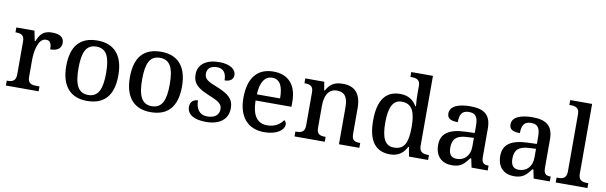

<svg xmlns="http://www.w3.org/2000/svg" viewBox="-49 -1247 5506 1744"><g transform="rotate(10 2704.0 -375.0)"><path d="M29 0H331V-45H302C259 -45 223 -53 223 -112V-273C223 -342 242 -473 316 -473C355 -473 368 -448 368 -393C439 -393 470 -424 470 -471C470 -519 435 -547 360 -547C274 -547 248 -503 222 -443H217L198 -536H31V-491H34C78 -491 113 -482 113 -423V-117C113 -54 77 -45 32 -45H29Z M777 10C936 10 1019 -81 1019 -269C1019 -457 928 -547 780 -547C620 -547 538 -457 538 -269C538 -81 629 10 777 10ZM779 -45C685 -45 651 -122 651 -269C651 -417 684 -491 778 -491C872 -491 906 -417 906 -269C906 -122 873 -45 779 -45Z M1364 10C1523 10 1606 -81 1606 -269C1606 -457 1515 -547 1367 -547C1207 -547 1125 -457 1125 -269C1125 -81 1216 10 1364 10ZM1366 -45C1272 -45 1238 -122 1238 -269C1238 -417 1271 -491 1365 -491C1459 -491 1493 -417 1493 -269C1493 -122 1460 -45 1366 -45Z M1875 10C1998 10 2077 -46 2077 -152C2077 -236 2027 -276 1927 -317C1832 -353 1799 -373 1799 -422C1799 -467 1829 -497 1890 -497C1949 -497 1977 -458 1977 -391C2030 -391 2057 -415 2057 -454C2057 -502 2007 -546 1903 -546C1786 -546 1708 -495 1708 -400C1708 -312 1759 -275 1863 -232C1959 -193 1986 -173 1986 -126C1986 -76 1950 -41 1879 -41C1803 -41 1771 -96 1771 -170C1744 -170 1700 -156 1700 -99C1700 -30 1762 10 1875 10Z M2412 10C2536 10 2594 -47 2594 -91C2594 -110 2584 -124 2573 -129C2549 -91 2499 -56 2430 -56C2338 -56 2289 -117 2286 -260H2617V-307C2617 -466 2535 -547 2402 -547C2256 -547 2173 -452 2173 -264C2173 -91 2260 10 2412 10ZM2502 -317H2288C2293 -429 2332 -490 2401 -490C2475 -490 2502 -422 2502 -317Z M2691 0H2970V-45H2966C2922 -45 2888 -53 2888 -111V-317C2888 -402 2916 -477 3000 -477C3075 -477 3101 -427 3101 -341V0H3289V-45H3284C3239 -45 3211 -54 3211 -117V-352C3211 -488 3149 -547 3044 -547C2980 -547 2930 -533 2889 -458H2884L2871 -536H2696V-491H2700C2744 -491 2778 -482 2778 -424V-116C2778 -54 2742 -45 2697 -45H2691Z M3573 10C3651 10 3696 -28 3726 -87H3731L3747 0H3923V-45H3916C3872 -45 3834 -54 3834 -114V-760H3634V-715H3642C3686 -715 3724 -707 3724 -649V-574C3724 -542 3726 -495 3730 -461H3724C3695 -511 3648 -547 3572 -547C3441 -547 3369 -460 3369 -267C3369 -75 3441 10 3573 10ZM3597 -57C3514 -57 3481 -126 3481 -267C3481 -405 3514 -480 3596 -480C3694 -480 3724 -405 3724 -268C3724 -125 3694 -57 3597 -57Z M4144 10C4225 10 4256 -26 4298 -81H4307L4324 0H4473V-45H4470C4425 -45 4408 -61 4408 -117V-375C4408 -501 4345 -547 4218 -547C4115 -547 4031 -519 4031 -449C4031 -402 4064 -385 4129 -385C4129 -448 4144 -494 4214 -494C4288 -494 4298 -444 4298 -373V-315L4216 -312C4063 -307 3989 -257 3989 -151C3989 -41 4055 10 4144 10ZM4176 -55C4125 -55 4102 -85 4102 -146C4102 -222 4136 -263 4239 -267L4298 -270V-191C4298 -108 4250 -55 4176 -55Z M4717 10C4798 10 4829 -26 4871 -81H4880L4897 0H5046V-45H5043C4998 -45 4981 -61 4981 -117V-375C4981 -501 4918 -547 4791 -547C4688 -547 4604 -519 4604 -449C4604 -402 4637 -385 4702 -385C4702 -448 4717 -494 4787 -494C4861 -494 4871 -444 4871 -373V-315L4789 -312C4636 -307 4562 -257 4562 -151C4562 -41 4628 10 4717 10ZM4749 -55C4698 -55 4675 -85 4675 -146C4675 -222 4709 -263 4812 -267L4871 -270V-191C4871 -108 4823 -55 4749 -55Z M5100 0H5393V-45H5381C5340 -45 5302 -54 5302 -115V-760H5100V-715H5113C5152 -715 5192 -706 5192 -649V-115C5192 -54 5153 -45 5113 -45H5100Z"/></g></svg>

Font: Noto Serif Vithkuqi Medium
Style: Regular
Weight: 500
Version: Version 1.005